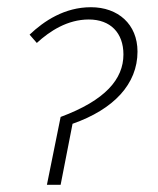

<svg xmlns="http://www.w3.org/2000/svg" viewBox="-20 -512 438 532"><path d="M110 0H148L181 -169C295 -209 361 -279 361 -369C361 -445 307 -492 232 -492C159 -492 102 -454 62 -416L82 -393C118 -426 167 -458 226 -458C286 -458 322 -421 322 -361C322 -293 272 -234 148 -188Z"/></svg>

Font: Source Sans Pro Light
Style: Italic
Weight: 300
Italic angle: -11°
Designer: Paul D. Hunt
Foundry: Adobe Systems Incorporated
Version: Version 3.006;hotconv 1.0.111;makeotfexe 2.5.65597